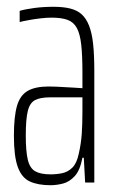

<svg xmlns="http://www.w3.org/2000/svg" viewBox="-20 -538 342 566"><path d="M129 8Q92 8 68 -3Q44 -14 32.5 -45.5Q21 -77 21 -138Q21 -194 30 -225.5Q39 -257 61.5 -270Q84 -283 123 -283Q133 -283 146 -282.5Q159 -282 173 -281Q187 -280 200 -279.5Q213 -279 223 -278V-324Q223 -374 219.5 -406Q216 -438 206.5 -455.5Q197 -473 179 -479.5Q161 -486 132 -486Q118 -486 100.5 -484Q83 -482 66 -479Q49 -476 38 -473V-506Q55 -511 81.5 -514.5Q108 -518 138 -518Q166 -518 186.5 -513Q207 -508 220.5 -496Q234 -484 242.5 -462.5Q251 -441 254.5 -408.5Q258 -376 258 -330V0H231L227 -73H223Q216 -36 200.5 -19Q185 -2 166 3Q147 8 129 8ZM129 -24Q147 -24 163.5 -27.5Q180 -31 193 -43.5Q206 -56 212 -84Q219 -114 221 -143.5Q223 -173 223 -210V-251H127Q99 -251 83.5 -243Q68 -235 62 -211Q56 -187 56 -138Q56 -92 62 -67Q68 -42 84 -33Q100 -24 129 -24Z"/></svg>

Font: Saira UltraCondensed Thin
Style: Regular
Weight: 250
Width: 1
Designer: Hector Gatti with collaboration of the Omnibus-Type team
Foundry: Omnibus-Type
Version: Version 1.101